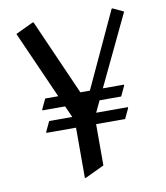

<svg xmlns="http://www.w3.org/2000/svg" viewBox="-86 -828 796 919"><g transform="rotate(-10 312.0 -369.0)"><path d="M252 19.5V-225.1H107.9V-230L130.9 -278.8H243.2L218.3 -334.5H107.9V-339.4L130.9 -388.2H194.3L48.8 -716.3L134.3 -756.8H139.2L301.8 -388.2H348.1L519 -756.8H523.9L575.2 -732.4L411.1 -388.2H513.7V-383.3L490.7 -334.5H385.7L359.4 -278.8H513.7V-273.9L490.7 -225.1H349.6V-24.4L256.8 19.5Z"/></g></svg>

Font: Nova Slim
Style: Book
Weight: 400
Version: Version 2.000